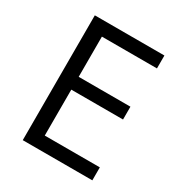

<svg xmlns="http://www.w3.org/2000/svg" viewBox="-169 -832 893 951"><g transform="rotate(30 278.0 -357.0)"><path d="M496.1 0H98.1V-713.9H496.1V-640.1H181.2V-410.2H477.1V-336.9H181.2V-74.2H496.1Z"/></g></svg>

Font: OpenSans
Style: Regular
Weight: 400
Foundry: Ascender Corporation
Version: Version 1.10